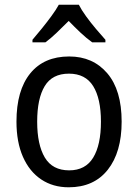

<svg xmlns="http://www.w3.org/2000/svg" viewBox="-20 -786 586 816"><path d="M497 -269Q497 -139 438 -64.5Q379 10 272 10Q205 10 155 -23.5Q105 -57 77.5 -119.5Q50 -182 50 -269Q50 -402 108.5 -474Q167 -546 274 -546Q375 -546 436 -474.5Q497 -403 497 -269ZM138 -269Q138 -171 170.5 -116.5Q203 -62 274 -62Q343 -62 376 -116Q409 -170 409 -269Q409 -367 376 -420Q343 -473 273 -473Q202 -473 170 -420Q138 -367 138 -269ZM315 -766Q326 -744 346 -716.5Q366 -689 388 -663Q410 -637 428 -617V-606H372Q348 -623 322.5 -647Q297 -671 272 -697Q246 -671 221 -647Q196 -623 173 -606H118V-617Q136 -638 157.5 -664.5Q179 -691 198.5 -717.5Q218 -744 230 -766Z"/></svg>

Font: Noto Sans Thai SemCond
Style: Regular
Weight: 400
Width: 4
Designer: Monotype Design Team
Foundry: Monotype Imaging Inc.
Version: Version 2.002; ttfautohint (v1.8.4.7-5d5b)